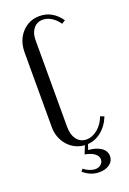

<svg xmlns="http://www.w3.org/2000/svg" viewBox="-125 -548 480 715"><g transform="rotate(-20 114.5 -190.5)"><path d="M31 -393Q31 -441 59 -471.5Q87 -502 129 -502Q180 -502 213 -455L199 -446Q187 -464 170 -474.5Q153 -485 136 -485Q113 -485 99 -468Q85 -451 85 -423V-79Q85 -47 99.5 -28.5Q114 -10 138 -10Q161 -10 182 -27.5Q203 -45 214 -74L229 -68Q215 -33 188.5 -12.5Q162 8 130 8Q109 8 91 0Q73 -8 59.5 -22.5Q46 -37 38.5 -56Q31 -75 31 -97ZM86 87Q95 95 107.5 100Q120 105 131 105Q144 105 153 97Q162 89 162 78Q162 64 148.5 54Q135 44 111 40L127 0H139L129 29Q160 31 179 44Q198 57 198 78Q198 97 182 109Q166 121 141 121Q106 121 78 96Z"/></g></svg>

Font: Moniqa Cond Heading
Style: Regular
Weight: 400
Width: 3
Designer: Rajesh Rajput
Foundry: Rajesh Rajput
Version: Version 1.000